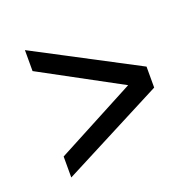

<svg xmlns="http://www.w3.org/2000/svg" viewBox="-83 -592 592 585"><g transform="rotate(-20 212.5 -299.5)"><path d="M385 -332V-264L54 -93V-161L313 -298L54 -438V-506Z"/></g></svg>

Font: exo2condensed_r
Style: Regular
Weight: 400
Width: 3
Designer: Natanael Gama
Version: Version 1.001;PS 001.001;hotconv 1.0.70;makeotf.lib2.5.58329